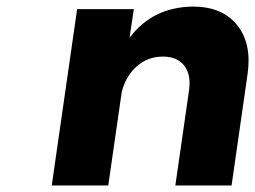

<svg xmlns="http://www.w3.org/2000/svg" viewBox="-20 -567 780 587"><path d="M138.2 0 215.8 -539.1H389.2L376 -451.2Q446.3 -545.4 569.8 -546.9Q659.2 -546.9 704.8 -490.5Q750.5 -434.1 736.8 -339.8L688 0H516.1L558.1 -292Q564.5 -339.4 543 -366.7Q521.5 -394 478 -394Q431.6 -394 397.9 -364Q364.3 -334 352.1 -285.2L311 0Z"/></svg>

Font: Trueno
Style: Bold Italic
Weight: 700
Designer: Julieta Ulanovsky
Foundry: Julieta Ulanovsky
Version: Version 3.001b | FøM Fix